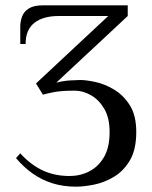

<svg xmlns="http://www.w3.org/2000/svg" viewBox="-20 -680 570 720"><path d="M266 20Q216 20 175.5 7Q135 -6 101.5 -30Q68 -54 40 -87L56 -105Q94 -63 139 -41.5Q184 -20 241 -20Q281 -20 315 -37.5Q349 -55 370 -91Q391 -127 391 -185Q391 -238 371 -272Q351 -306 321 -323Q291 -340 261 -340Q231 -340 213 -338.5Q195 -337 179.5 -334Q164 -331 141 -325L115 -367L386 -620H201Q141 -620 108.5 -594Q76 -568 76 -515H56V-580Q56 -600 63 -618.5Q70 -637 88.5 -648.5Q107 -660 141 -660H459V-620L191 -370Q217 -377 244.5 -378.5Q272 -380 281 -380Q303 -380 338 -372.5Q373 -365 408 -344Q443 -323 467 -285Q491 -247 491 -185Q491 -119 467 -78.5Q443 -38 406.5 -16.5Q370 5 332 12.5Q294 20 266 20Z"/></svg>

Font: El Messiri
Style: Regular
Weight: 400
Designer: Mohamed Gaber
Foundry: Kief Type Foundry
Version: Version 2.020